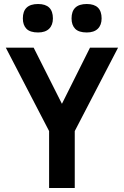

<svg xmlns="http://www.w3.org/2000/svg" viewBox="-20 -938 618 958"><path d="M94 -846Q94 -918 170 -918Q244 -918 244 -846Q244 -813 225 -794.5Q206 -776 170 -776Q130 -776 112 -794.5Q94 -813 94 -846ZM337 -846Q337 -918 413 -918Q487 -918 487 -846Q487 -813 468 -794.5Q449 -776 413 -776Q373 -776 355 -794.5Q337 -813 337 -846ZM225 0V-284L9 -700H148L289 -420L429 -700H569L353 -284V0Z"/></svg>

Font: Haskoy Bold
Style: Regular
Weight: 700
Designer: Ertekin Erdin
Foundry: Ertekin Erdin
Version: Version 1.500; ttfautohint (v1.8.3)